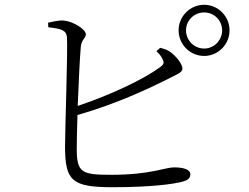

<svg xmlns="http://www.w3.org/2000/svg" viewBox="-20 -789 1040 803"><path d="M634 -575C644 -566 654 -555 659 -543C668 -527 666 -520 648 -507C583 -459 446 -393 305 -346C309 -445 314 -552 318 -594C321 -625 339 -628 339 -646C339 -667 284 -700 247 -703C227 -705 204 -699 181 -694L182 -675C236 -669 257 -663 260 -634C264 -585 252 -250 252 -173C253 -34 280 -6 450 -6C611 -6 708 -19 746 -30C764 -35 776 -43 776 -60C776 -80 748 -89 708 -89C670 -89 609 -58 448 -58C325 -58 301 -64 301 -165C301 -190 302 -245 304 -308C470 -355 611 -423 679 -457C716 -477 743 -484 743 -502C743 -523 713 -558 689 -574C678 -581 666 -585 650 -589ZM834 -586C792 -586 758 -620 758 -662C758 -704 792 -737 834 -737C875 -737 909 -704 909 -662C909 -620 875 -586 834 -586ZM834 -769C775 -769 727 -721 727 -662C727 -603 775 -555 834 -555C892 -555 940 -603 940 -662C940 -721 892 -769 834 -769Z"/></svg>

Font: Noto Serif CJK JP Light
Style: Regular
Weight: 300
Designer: Ryoko NISHIZUKA 西塚涼子 (kana & ideographs); Frank Grießhammer (Latin, Greek & Cyrillic); Wenlong ZHANG 张文龙 (bopomofo); San
Foundry: Adobe Systems Incorporated
Version: Version 1.001;PS 1.001;hotconv 16.6.54;makeotf.lib2.5.65590